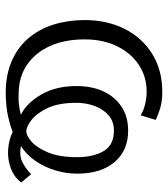

<svg xmlns="http://www.w3.org/2000/svg" viewBox="22 -604 590 675"><g transform="rotate(90 317.5 -266.0)"><path d="M325 9Q254 12 202 -8.5Q150 -29 116 -68Q82 -107 66 -158.5Q50 -210 50 -268Q50 -346 80.5 -407.5Q111 -469 168 -505Q225 -541 303 -541Q336 -541 360.5 -533.5Q385 -526 401 -518L385 -465Q369 -475 346.5 -480.5Q324 -486 301 -486Q249 -486 207.5 -458.5Q166 -431 142 -382Q118 -333 118 -268Q118 -198 141.5 -146Q165 -94 208 -65Q251 -36 311 -36Q328 -35 346.5 -37Q365 -39 383 -44Q343 -63 312.5 -114.5Q282 -166 282 -240Q282 -294 301 -334.5Q320 -375 355 -398Q390 -421 439 -421Q509 -421 549.5 -373Q590 -325 590 -242Q590 -203 578.5 -165Q567 -127 545.5 -95.5Q524 -64 493 -44Q525 -38 547 -48Q569 -58 592 -80L621 -45Q602 -20 571 -8.5Q540 3 506.5 1Q473 -1 443 -15Q417 -5 389.5 1Q362 7 325 9ZM441 -63Q456 -63 477 -81Q498 -99 515 -138.5Q532 -178 532 -241Q532 -299 510.5 -335Q489 -371 439 -371Q406 -371 384.5 -352Q363 -333 352 -303Q341 -273 341 -239Q341 -176 359.5 -137.5Q378 -99 401.5 -81Q425 -63 441 -63Z"/></g></svg>

Font: Libre Franklin Light
Style: Regular
Weight: 300
Designer: Pablo Impallari, Rodrigo Fuenzalida, Nhung Nguyen
Foundry: Impallari Type
Version: Version 3.000